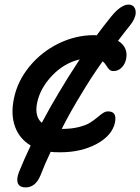

<svg xmlns="http://www.w3.org/2000/svg" viewBox="-20 -671 618 846"><path d="M92.8 154.8Q66.4 154.8 58.8 136.5Q51.3 118.2 64 85.9Q87.9 27.3 115.2 -29.8Q65.9 -59.1 46.4 -112.5Q26.9 -166 41 -234.9Q56.2 -312.5 109.6 -377.7Q163.1 -442.9 238.5 -479.5Q314 -516.1 393.1 -516.1Q401.9 -516.1 405.8 -515.1Q433.1 -552.2 469.2 -597.2Q512.7 -650.9 546.9 -650.9Q556.6 -650.9 564 -646.2Q571.3 -641.6 575 -632.8Q578.6 -624 577.9 -612.5Q577.1 -601.1 570.1 -585.9Q563 -570.8 549.8 -555.2Q537.1 -540 500 -491.2Q544.9 -463.9 536.1 -413.1Q531.7 -389.6 516.6 -373.8Q501.5 -357.9 480 -357.9Q468.3 -357.9 461.7 -364.5Q455.1 -371.1 448 -382.8Q440.9 -394.5 432.1 -400.9Q376 -320.8 342.8 -264.2Q293 -184.1 252 -103H253.9Q294.9 -103 326.9 -111.1Q358.9 -119.1 376.7 -130.4Q394.5 -141.6 407.7 -152.8Q420.9 -164.1 432.6 -172.1Q444.3 -180.2 456.1 -180.2Q476.1 -180.2 483.6 -168.5Q491.2 -156.7 486.8 -131.8Q474.6 -74.2 406.5 -37.1Q338.4 0 245.1 0Q216.3 0 203.1 -2Q178.2 50.3 158.2 102.1Q136.2 154.8 92.8 154.8ZM240.2 -264.2Q272.5 -319.8 331.1 -409.2Q262.2 -393.1 209.2 -337.4Q156.2 -281.7 143.1 -215.8Q132.3 -157.2 164.1 -129.9Q204.1 -205.1 240.2 -264.2Z"/></svg>

Font: Shantell Sans Irregular Bouncy
Style: Italic
Weight: 500
Italic angle: -11.31°
Designer: Stephen Nixon, Anya Danilova, Shantell Martin
Foundry: Arrow Type
Version: Version 1.006;[9816181b4]